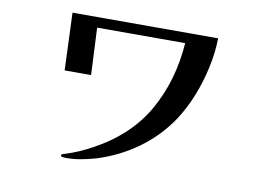

<svg xmlns="http://www.w3.org/2000/svg" viewBox="-71 -753 1141 844"><g transform="rotate(10 500.0 -331.0)"><path d="M838 -648H188L198 -392H316L306 -602H699Q687 -433 611.5 -299.5Q536 -166 383 -83Q324 -50 263 -31Q260 -30 258 -30Q256 -30 254 -28Q247 -26 247 -21Q247 -16 257.5 -15Q268 -14 271 -14Q304 -14 337 -20Q370 -26 401 -35Q499 -65 582 -124.5Q665 -184 722 -269Q757 -322 782.5 -386Q808 -450 822.5 -517.5Q837 -585 838 -648Z"/></g></svg>

Font: UoqMunThenKhung
Style: Regular
Weight: 400
Designer: Font-Kai, 金井和夫, 宇文滿月
Foundry: Kazuo Kanai, Moonlit Owen
Version: Version 1.197